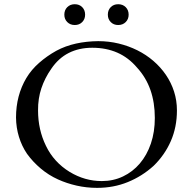

<svg xmlns="http://www.w3.org/2000/svg" viewBox="-20 -886 929 924"><path d="M599.1 -815.4Q599.1 -793.9 585 -779.8Q570.8 -765.6 548.8 -765.6Q526.9 -765.6 512.9 -779.8Q499 -793.9 499 -815.4Q499 -837.4 512.9 -851.6Q526.9 -865.7 548.8 -865.7Q570.8 -865.7 585 -851.6Q599.1 -837.4 599.1 -815.4ZM389.6 -815.4Q389.6 -793.9 375.7 -779.8Q361.8 -765.6 339.8 -765.6Q317.9 -765.6 303.7 -779.8Q289.6 -793.9 289.6 -815.4Q289.6 -837.4 303.7 -851.6Q317.9 -865.7 339.8 -865.7Q361.8 -865.7 375.7 -851.6Q389.6 -837.4 389.6 -815.4ZM725.1 -318.4Q725.1 -392.6 703.9 -453.1Q682.6 -513.7 639.6 -560.5Q598.6 -608.9 544.7 -632.6Q490.7 -656.2 424.3 -656.2Q360.4 -656.2 310.8 -631.1Q261.2 -606 226.6 -554.7Q195.8 -510.7 179.2 -461.4Q162.6 -412.1 163.1 -354.5Q163.1 -261.7 201.2 -184.1Q220.2 -144.5 248.8 -113.3Q277.3 -82 315.4 -58.6Q388.2 -14.6 469.7 -14.6Q525.4 -14.6 572 -36.9Q618.7 -59.1 652.8 -99.1Q687 -139.2 706.1 -195.1Q725.1 -251 725.1 -318.4ZM831.5 -354.5Q831.5 -274.4 802.2 -207.3Q772.9 -140.1 719.2 -87.9Q663.6 -37.6 595.2 -9.8Q526.9 18.1 447.3 18.1Q396.5 18.1 348.9 7.3Q301.3 -3.4 259.3 -22.5Q213.9 -43 175.8 -75.2Q137.7 -107.4 109.9 -146Q85 -182.6 71.3 -227.1Q57.6 -271.5 57.1 -320.3Q57.1 -426.8 106.9 -510.7Q130.9 -550.8 168.5 -583.7Q206.1 -616.7 251 -641.6Q294.4 -665 345.5 -676.3Q396.5 -687.5 452.6 -688Q503.4 -688 551 -676.5Q598.6 -665 640.9 -644Q683.1 -623 718 -593Q752.9 -563 778.3 -525.9Q803.7 -488.8 817.6 -445.6Q831.5 -402.3 831.5 -354.5Z"/></svg>

Font: XB Niloofar
Style: Regular
Weight: 400
Designer: Behnam
Foundry: Irmug
Version: Version 7.201 2008